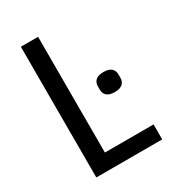

<svg xmlns="http://www.w3.org/2000/svg" viewBox="-171 -793 800 888"><g transform="rotate(-30 229.0 -349.0)"><path d="M80 0V-698H172V-80H432V0ZM352 -299Q324 -299 310.5 -311Q297 -323 297 -343V-362Q297 -382 310.5 -394Q324 -406 352 -406Q380 -406 393.5 -394Q407 -382 407 -362V-343Q407 -323 393.5 -311Q380 -299 352 -299Z"/></g></svg>

Font: IBM Plex Sans Condensed Text
Style: Regular
Weight: 450
Width: 3
Designer: Mike Abbink, Paul van der Laan, Pieter van Rosmalen
Foundry: Bold Monday
Version: Version 1.1